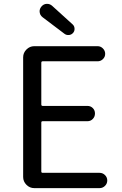

<svg xmlns="http://www.w3.org/2000/svg" viewBox="-20 -972 628 992"><path d="M157.2 0Q133.8 0 116.7 -17.1Q99.6 -34.2 99.6 -57.6V-675.8Q99.6 -699.2 116.7 -716.3Q133.8 -733.4 157.2 -733.4H484.4Q500 -733.4 511.7 -721.7Q523.4 -710 523.4 -693.8Q523.4 -677.7 511.7 -666.5Q500 -655.3 484.4 -655.3H200.2Q193.4 -655.3 193.4 -647.5V-432.6Q193.4 -424.8 200.2 -424.8H431.6Q448.2 -424.8 459.5 -413.6Q470.7 -402.3 470.7 -385.7Q470.7 -369.1 459.5 -357.4Q448.2 -345.7 431.6 -345.7H200.2Q193.4 -345.7 193.4 -338.9V-85.9Q193.4 -79.1 200.2 -79.1H494.1Q510.7 -79.1 522.5 -67.4Q534.2 -55.7 534.2 -39.6Q534.2 -23.4 522.5 -11.7Q510.7 0 494.1 0ZM357.4 -801.8Q348.6 -792 335.9 -791Q334 -791 332 -791Q321.3 -791 312.5 -797.9L200.2 -882.8Q184.6 -894.5 184.6 -914.1Q184.6 -926.8 194.3 -938.5Q205.1 -951.2 220.7 -952.1Q222.7 -952.1 223.6 -952.1Q238.3 -952.1 250 -941.4L355.5 -845.7Q365.2 -836.9 365.2 -822.3Q365.2 -810.5 357.4 -801.8Z"/></svg>

Font: Gen Jyuu Gothic P Regular
Style: Regular
Weight: 400
Designer: [Source Han Sans]
Ryoko NISHIZUKA  (kana & ideographs); Paul D. Hunt (Latin, Greek & Cyrillic); Wenlong ZHANG  (bopomofo
Version: Version 1.002.20150607